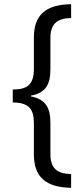

<svg xmlns="http://www.w3.org/2000/svg" viewBox="-20 -737 402 918"><path d="M320 161V95C250 94 221 65 221 -1V-151C221 -221 198 -263 128 -276V-280C196 -292 221 -331 221 -405V-555C221 -624 254 -649 320 -651V-717C195 -715 142 -662 142 -558V-407C142 -332 110 -309 41 -309V-247C118 -247 142 -215 142 -149V1C142 109 199 159 320 161Z"/></svg>

Font: Noto Sans Myanmar UI ExtraCondensed
Style: Regular
Weight: 400
Width: 2
Designer: Monotype Design Team
Foundry: Monotype Imaging Inc.
Version: Version 2.103